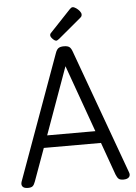

<svg xmlns="http://www.w3.org/2000/svg" viewBox="-71 -1192 893 1258"><g transform="rotate(-5 376.0 -563.0)"><path d="M61 14Q35 14 25.5 1.5Q16 -11 23 -31L320 -850Q328 -873 340 -881.5Q352 -890 376 -890Q400 -890 411.5 -881.5Q423 -873 431 -850L729 -31Q737 -11 726 1.5Q715 14 689 14Q667 14 657.5 5.5Q648 -3 640 -23L563 -238H187L109 -23Q102 -3 92.5 5.5Q83 14 61 14ZM216 -318H533L375 -759ZM330 -931Q320 -931 306.5 -945Q293 -959 293 -969Q293 -973 294 -976.5Q295 -980 301 -986L436 -1129Q441 -1134 445.5 -1137Q450 -1140 455 -1140Q465 -1140 478 -1131Q491 -1122 500.5 -1110Q510 -1098 510 -1088Q510 -1081 507.5 -1076Q505 -1071 495 -1063L349 -941Q343 -937 338.5 -934Q334 -931 330 -931Z"/></g></svg>

Font: Playwrite GB J
Style: Regular
Weight: 400
Designer: Veronika Burian, José Scaglione
Foundry: TypeTogether
Version: Version 1.002